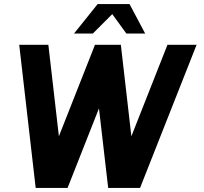

<svg xmlns="http://www.w3.org/2000/svg" viewBox="-20 -919 1000 939"><path d="M154.5 0 74 -700H216.5L268 -252.5L444.5 -700H571L622.5 -252.5L799 -700H941.5L665 0H509L464 -389L310.5 0ZM613.5 -899 690 -755H598L529 -850L434 -755H342L457.5 -899Z"/></svg>

Font: Urbanist ExtraBold
Style: Italic
Weight: 800
Italic angle: -8°
Designer: Corey Hu
Foundry: Corey Hu
Version: Version 1.321; ttfautohint (v1.8.4.7-5d5b)